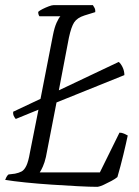

<svg xmlns="http://www.w3.org/2000/svg" viewBox="-26 -724 539 744"><path d="M35 -263Q30 -269 27 -275.5Q24 -282 25 -291L131 -341L179 -587Q185 -618 193.5 -636.5Q202 -655 208 -661H127Q125 -663 123.5 -667.5Q122 -672 122 -678Q127 -683 139 -689Q151 -695 163 -699.5Q175 -704 181 -704H334Q336 -701 340 -694Q344 -687 343 -677L301 -664Q273 -655 261.5 -637.5Q250 -620 241 -578L202 -374L434 -484Q442 -478 449 -463.5Q456 -449 456 -433L193 -327L152 -116Q147 -94 140 -78.5Q133 -63 128 -56H361L437 -210Q446 -210 455 -206Q464 -202 469 -199Q463 -170 452 -124.5Q441 -79 429 -38Q421 -31 406 -23Q391 -15 376 -8Q361 -1 351 0Q323 0 275.5 -2.5Q228 -5 174.5 -8.5Q121 -12 72.5 -17Q24 -22 -6 -27Q-4 -32 -1 -38Q2 -44 7 -48L32 -51Q47 -54 57.5 -59.5Q68 -65 76 -81.5Q84 -98 90 -133L123 -299Z"/></svg>

Font: Texturina 72pt 72pt ExtraLight
Style: Italic
Weight: 200
Italic angle: -11°
Designer: Guillermo Torres Carreño
Foundry: Omnibus-Type
Version: Version 1.002; ttfautohint (v1.8.3)